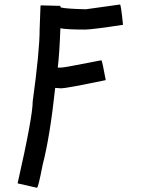

<svg xmlns="http://www.w3.org/2000/svg" viewBox="-20 -871 636 868"><path d="M522.5 -850.6Q526.9 -850.6 536.1 -758.8Q395 -737.3 364.3 -737.3Q282.7 -737.3 252.9 -743.2V-741.2Q249 -631.3 241.2 -565.4H256.8Q270 -565.4 438.5 -598.6Q442.4 -594.7 458 -508.8Q279.8 -471.7 256.8 -471.7L229.5 -473.6Q206.1 -254.4 172.9 -126Q152.8 -22.5 147.5 -22.5H145.5L59.6 -42Q127.9 -343.3 127.9 -413.1Q159.2 -640.1 159.2 -739.3L163.1 -844.7L165 -846.7H167L243.2 -844.7H251L252.9 -842.8L254.9 -836.9H256.8Q281.2 -831.1 368.2 -829.1Z"/></svg>

Font: ww_drahtTSB
Style: Regular
Weight: 400
Designer: Dr. Wolfgang Wiebecke
Version: Version 1.06 May 21, 2010, initial release